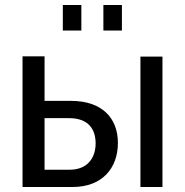

<svg xmlns="http://www.w3.org/2000/svg" viewBox="-20 -747 740 767"><path d="M231 -625H305V-727H231ZM393 -625H467V-727H393ZM70 0H270C389 0 451 -76 451 -176C451 -276 387 -344 264 -344H158V-522H70ZM541 0H629V-521H541ZM158 -69V-275H256C336 -275 362 -228 362 -174C362 -118 331 -69 258 -69Z"/></svg>

Font: FIGSv2-sans-serif Medium
Style: Regular
Weight: 500
Designer: Matt McInerney, Pablo Impallari, Rodrigo Fuenzalida,Mirko Velimirovic
Foundry: Matt McInerney, Pablo Impallari, Rodrigo Fuenzalida
Version: Version 4.021;hotconv 1.0.109;makeotfexe 2.5.65596